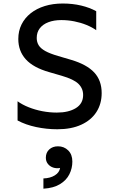

<svg xmlns="http://www.w3.org/2000/svg" viewBox="-20 -735 668 1114"><path d="M312.8 15Q250.1 15 189.5 2.1Q128.9 -10.8 81.9 -36V-147.4Q109.5 -127.4 146.6 -112.7Q183.7 -97.9 225.7 -89.8Q267.6 -81.8 309.7 -81.8Q378.1 -81.8 420.2 -107.8Q462.3 -133.8 462.3 -183.9Q462.3 -221.6 435.5 -248.2Q408.6 -274.9 337.7 -295.5L265.7 -316.4Q173.1 -342.7 129.6 -390.9Q86.2 -439.1 86.2 -509Q86.2 -555.2 104.9 -593Q123.6 -630.7 158 -658Q192.4 -685.3 239.8 -700Q287.1 -714.6 344.1 -714.6Q401.1 -714.6 450.8 -702.8Q500.4 -691 538.3 -669.9V-559.8Q514.1 -577.1 481.3 -590.4Q448.6 -603.7 411.3 -611.1Q373.9 -618.5 335.7 -618.5Q293.2 -618.5 261.1 -606.3Q228.9 -594.1 211 -571Q193.1 -547.9 193.1 -514.9Q193.1 -490.8 204.4 -472.4Q215.8 -453.9 242.8 -438.9Q269.9 -423.9 316.8 -410.2L392.8 -387.8Q483.4 -360.9 526.7 -314.5Q569.9 -268.1 569.9 -195Q569.9 -132.7 539.6 -85.3Q509.2 -37.9 451.6 -11.5Q394 15 312.8 15ZM231.9 359.8V300.3Q271.4 299.1 298.1 282.4Q324.7 265.8 328.6 239.4Q307.9 243.5 288.9 237.3Q269.9 231.1 258 216.1Q246 201.1 246 180Q246 150.3 265.7 132.1Q285.4 113.9 316.5 113.9Q351.6 113.9 375.7 137.6Q399.8 161.3 399.8 202.4Q399.8 241.4 382.5 276.1Q365.3 310.7 328.2 333.4Q291.1 356.2 231.9 359.8Z"/></svg>

Font: Geologica-Sharp
Style: Regular
Weight: 100
Designer: Sindre Bremnes, Frode Helland
Foundry: Monokrom Skriftforlag AS
Version: Version 1.010;gftools[0.9.28]